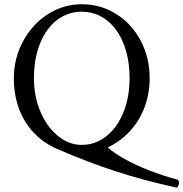

<svg xmlns="http://www.w3.org/2000/svg" viewBox="-20 -696 851 892"><path d="M244.6 -4.4Q181.2 -32.2 136.2 -80.1Q91.3 -127.9 67.9 -192.1Q44.4 -256.3 44.4 -332.5Q44.4 -425.3 87.2 -504.4Q129.9 -583.5 202.1 -629.9Q274.4 -676.3 359.9 -676.3Q447.8 -676.3 520 -630.9Q592.3 -585.4 633.8 -506.8Q675.3 -428.2 675.3 -332.5Q675.3 -261.7 651.9 -198.7Q628.4 -135.7 584.5 -87.6Q540.5 -39.6 480.5 -11.2Q508.3 14.6 558.8 42.7Q609.4 70.8 673.3 95.7Q737.3 120.6 804.7 138.7Q810.5 140.1 811.3 149.7Q812 159.2 808.3 167.7Q804.7 176.3 799.3 175.3Q652.3 143.6 519 100.3Q385.7 57.1 244.6 -4.4ZM582 -332.5Q582 -422.9 554 -493.2Q525.9 -563.5 475.3 -602.5Q424.8 -641.6 359.9 -641.6Q294.9 -641.6 244.4 -602.5Q193.8 -563.5 165.8 -493.2Q137.7 -422.9 137.7 -332.5Q137.7 -248.5 167.7 -177.5Q197.8 -106.4 248.8 -64.7Q299.8 -22.9 359.9 -22.9Q423.3 -22.9 473.9 -63Q524.4 -103 553.2 -173.6Q582 -244.1 582 -332.5Z"/></svg>

Font: Junicode Two Beta VF
Style: Regular
Weight: 400
Designer: Peter S. Baker
Foundry: Briery Creek Software
Version: Version 1.031 beta; ttfautohint (v1.8.1.43-b0c9)